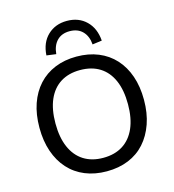

<svg xmlns="http://www.w3.org/2000/svg" viewBox="-134 -1050 1058 1169"><g transform="rotate(-15 395.5 -465.0)"><path d="M395 9Q320 9 259 -16Q198 -41 155 -88.5Q112 -136 89 -203Q66 -270 66 -353Q66 -437 89 -503.5Q112 -570 155 -617Q198 -664 259 -689Q320 -714 395 -714Q471 -714 532 -689Q593 -664 636 -617Q679 -570 702 -503.5Q725 -437 725 -354Q725 -270 701.5 -203Q678 -136 635.5 -88.5Q593 -41 532 -16Q471 9 395 9ZM395 -76Q468 -76 519 -108.5Q570 -141 597 -203Q624 -265 624 -353Q624 -442 597 -503.5Q570 -565 519 -597Q468 -629 395 -629Q323 -629 272 -597Q221 -565 194 -503.5Q167 -442 167 -353Q167 -265 194 -203Q221 -141 272 -108.5Q323 -76 395 -76ZM281 -760 221 -768Q226 -848 274 -893.5Q322 -939 395 -939Q469 -939 516.5 -893Q564 -847 570 -768L510 -760Q506 -813 476 -843.5Q446 -874 395 -874Q345 -874 315.5 -844Q286 -814 281 -760Z"/></g></svg>

Font: Nunito Sans 10pt Medium
Style: Regular
Weight: 500
Designer: Vernon Adams
Foundry: Vernon Adams
Version: Version 3.101;gftools[0.9.27]